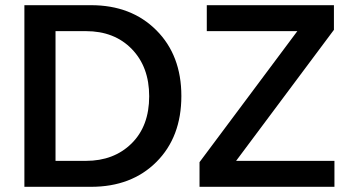

<svg xmlns="http://www.w3.org/2000/svg" viewBox="-20 -720 1339 740"><path d="M74 -700H331Q486 -700 582.5 -603.5Q679 -507 679 -350Q679 -192 583 -96Q487 0 331 0H74ZM311 -100Q419 -100 487 -167Q555 -234 555 -349Q555 -462 488 -531Q421 -600 311 -600H194V-100ZM749 -95 1126 -600H777V-700H1267V-605L890 -100H1269V0H749Z"/></svg>

Font: Moderustic Med
Style: Regular
Weight: 500
Designer: Tural Alisoy
Foundry: TAFT Foundry
Version: Version 2.110